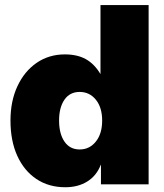

<svg xmlns="http://www.w3.org/2000/svg" viewBox="-20 -748 665 779"><path d="M245.1 11.7Q177.7 11.7 127.7 -21.7Q77.6 -55.2 50 -116Q22.5 -176.8 22.5 -258.8Q22.5 -337.9 50.8 -398.4Q79.1 -459 128.9 -493.2Q178.7 -527.3 243.2 -527.3Q293.5 -527.3 328.1 -508.1Q362.8 -488.8 387.2 -448.2H387.7V-727.5H583V0H389.6V-80.1H389.2Q371.6 -34.7 334 -11.5Q296.4 11.7 245.1 11.7ZM303.2 -141.6Q343.3 -141.6 368.9 -173.6Q394.5 -205.6 394.5 -258.8Q394.5 -312 368.9 -343.5Q343.3 -375 303.2 -375Q263.2 -375 241.5 -343.5Q219.7 -312 219.7 -258.8Q219.7 -205.6 241.5 -173.6Q263.2 -141.6 303.2 -141.6Z"/></svg>

Font: Inter Display Black
Style: Regular
Weight: 900
Designer: Rasmus Andersson
Foundry: rsms
Version: Version 4.000;git-a52131595